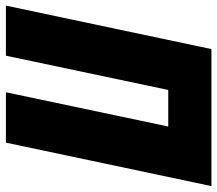

<svg xmlns="http://www.w3.org/2000/svg" viewBox="-64 -690 754 667"><g transform="rotate(90 313.5 -357.0)"><path d="M0 0H174L293 -564H420L301 0H476L627 -714H151Z"/></g></svg>

Font: Noto Sans Condensed Black
Style: Italic
Weight: 900
Width: 3
Italic angle: -12°
Designer: Monotype Design Team
Foundry: Monotype Imaging Inc.
Version: Version 2.013